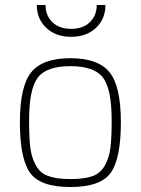

<svg xmlns="http://www.w3.org/2000/svg" viewBox="-20 -743 566 772"><path d="M106 -453Q152 -509 263 -509Q374 -509 420 -453Q466 -397 466 -251Q466 -105 425 -48Q384 9 263 9Q142 9 101 -48Q60 -105 60 -251Q60 -397 106 -453ZM175 -35Q207 -23 263 -23Q319 -23 351.5 -34.5Q384 -46 401.5 -77.5Q419 -109 424 -148.5Q429 -188 429 -259Q429 -385 394 -431Q359 -477 263 -477Q167 -477 132 -431Q97 -385 97 -259Q97 -188 102 -148.5Q107 -109 124.5 -77.5Q142 -46 175 -35ZM128 -723H163Q163 -681 190.5 -654Q218 -627 266 -627Q314 -627 341.5 -654Q369 -681 369 -723H404Q404 -667 366 -631Q328 -595 266 -595Q204 -595 166 -631Q128 -667 128 -723Z"/></svg>

Font: Titillium Web[RUS by Daymarius]
Style: Regular
Weight: 200
Designer: Cyrillization by Daymarius
Foundry: Cyrillization by Daymarius
Version: Version 1.002 September 11, 2018